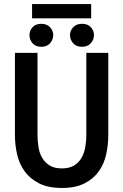

<svg xmlns="http://www.w3.org/2000/svg" viewBox="-20 -920 611 952"><path d="M387 -802Q415 -802 430.5 -785Q446 -768 446 -746Q446 -724 430.5 -706Q415 -688 387 -688Q358 -688 342.5 -706Q327 -724 327 -746Q327 -768 343 -785Q359 -802 387 -802ZM432 -900V-829H139V-900ZM185 -802Q212 -802 228 -785Q244 -768 244 -746Q244 -724 228.5 -706Q213 -688 185 -688Q156 -688 141 -706Q126 -724 126 -746Q126 -768 141.5 -785Q157 -802 185 -802ZM54 -658H166V-250Q166 -219 171 -189Q176 -159 190 -136Q204 -113 227 -99Q250 -85 287 -85Q323 -85 346.5 -99Q370 -113 383.5 -136Q397 -159 402.5 -188.5Q408 -218 408 -250V-658H517V-252Q517 -202 506.5 -154.5Q496 -107 469.5 -70Q443 -33 398.5 -10.5Q354 12 287 12Q219 12 174.5 -10.5Q130 -33 103 -69.5Q76 -106 65 -153.5Q54 -201 54 -252Z"/></svg>

Font: Codetta
Style: Bold
Weight: 700
Designer: Ulrich Proeller
Foundry: PROSA GmbH
Version: Version 2.00;September 29, 2018;FontCreator 11.5.0.2427 64-b